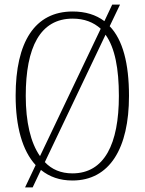

<svg xmlns="http://www.w3.org/2000/svg" viewBox="-20 -775 630 835"><path d="M135 -57 89 40H122L158 -36C195 -6 240 10 295 10C457 10 541 -130 541 -358C541 -499 514 -602 457 -661L502 -755H468L434 -683C397 -711 351 -725 296 -725C131 -725 48 -592 48 -359C48 -225 77 -120 135 -57ZM418 -650 154 -96C113 -154 92 -245 92 -358C92 -570 155 -694 296 -694C347 -694 387 -678 418 -650ZM295 -21C245 -21 205 -38 175 -70L439 -624C480 -567 497 -476 497 -358C497 -149 434 -21 295 -21Z"/></svg>

Font: Noto Serif Thai Condensed ExtraLight
Style: Regular
Weight: 200
Width: 3
Designer: Monotype Design Team
Foundry: Monotype Imaging Inc.
Version: Version 2.002